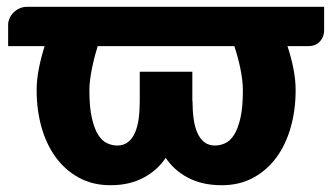

<svg xmlns="http://www.w3.org/2000/svg" viewBox="-20 -538 978 566"><path d="M935.5 -518V-448Q935.5 -429.5 923.2 -415.8Q911 -402 888.5 -402H827.5Q838.5 -368.5 845 -335.5Q851.5 -302.5 851.5 -272Q851.5 -213.5 837 -162.5Q822.5 -111.5 794.8 -73.8Q767 -36 726.5 -14Q686 8 634 8Q603 8 578 2Q553 -4 532.5 -15Q512 -26 496.2 -40.5Q480.5 -55 468.5 -72.5Q456.5 -55 440.8 -40.5Q425 -26 404.8 -15Q384.5 -4 360 2Q335.5 8 305.5 8Q253.5 8 213 -14Q172.5 -36 144.8 -73.8Q117 -111.5 102.5 -162.5Q88 -213.5 88 -272Q88 -302.5 94.5 -335.5Q101 -368.5 111.5 -402H4V-465.5Q4 -474 7.8 -483.2Q11.5 -492.5 19 -500.2Q26.5 -508 37 -513Q47.5 -518 61 -518ZM547 -326.5V-240.5H547.5Q547.5 -212 550.8 -188Q554 -164 561.8 -146.5Q569.5 -129 582.2 -119Q595 -109 614 -109Q629 -109 643.8 -115.8Q658.5 -122.5 670 -140.5Q681.5 -158.5 688.8 -190.2Q696 -222 696 -272Q696 -287.5 693.8 -304.8Q691.5 -322 688 -338.8Q684.5 -355.5 680 -371.8Q675.5 -388 671 -402H268Q263.5 -388 259.2 -371.8Q255 -355.5 251.5 -338.5Q248 -321.5 245.8 -304.5Q243.5 -287.5 243.5 -272Q243.5 -222 250.8 -190.2Q258 -158.5 269.5 -140.5Q281 -122.5 295.8 -115.8Q310.5 -109 325.5 -109Q344.5 -109 357.2 -119Q370 -129 377.8 -146.5Q385.5 -164 388.8 -188Q392 -212 392 -240.5V-326.5Z"/></svg>

Font: Lato Black
Style: Regular
Weight: 900
Designer: Lukasz Dziedzic
Foundry: tyPoland Lukasz Dziedzic
Version: Version 2.007; 2014-02-27